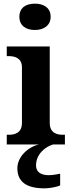

<svg xmlns="http://www.w3.org/2000/svg" viewBox="-20 -790 392 1050"><path d="M171 -626C217 -626 257 -649 257 -698C257 -749 217 -770 171 -770C123 -770 86 -749 86 -698C86 -649 123 -626 171 -626ZM17 0H193C132 14 75 68 75 130C75 206 127 240 224 240C245 240 288 234 309 224V160C285 165 264 168 246 168C206 168 177 152 177 115C177 52 228 13 270 0H335V-53H323C294 -53 252 -61 252 -118V-536H17V-483H29C57 -483 100 -475 100 -422V-118C100 -61 58 -53 29 -53H17Z"/></svg>

Font: Noto Serif NP Hmong
Style: Bold
Weight: 700
Designer: Dalton Maag Ltd
Foundry: Dalton Maag Ltd
Version: Version 1.001